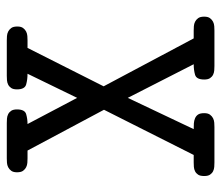

<svg xmlns="http://www.w3.org/2000/svg" viewBox="-63 -588 651 565"><g transform="rotate(-90 262.5 -305.5)"><path d="M27 -30Q27 -42 31 -48Q35 -54 41 -57Q47 -60 54 -60.5Q61 -61 67 -61H89L222 -325L102 -550H79Q73 -550 66 -550.5Q59 -551 53 -554Q47 -557 42.5 -563Q38 -569 38 -581Q38 -592 42.5 -598Q47 -604 53 -607Q59 -610 66 -610.5Q73 -611 79 -611H183Q189 -611 196 -610.5Q203 -610 209 -607Q215 -604 219 -598Q223 -592 223 -581Q223 -558 209 -554Q195 -550 180 -550L257 -404L328 -550Q311 -550 296.5 -554Q282 -558 282 -581Q282 -592 286 -598Q290 -604 296 -607Q302 -610 309 -610.5Q316 -611 322 -611H426Q432 -611 439 -610.5Q446 -610 452 -607Q458 -604 462.5 -598Q467 -592 467 -580Q467 -569 462.5 -563Q458 -557 452 -554Q446 -551 439 -550.5Q432 -550 426 -550H404L291 -326L432 -61H455Q461 -61 468 -60.5Q475 -60 481 -57Q487 -54 491.5 -48Q496 -42 496 -30Q496 -19 491.5 -13Q487 -7 481 -4Q475 -1 468 -0.5Q461 0 455 0H351Q345 0 338 -0.5Q331 -1 325 -4Q319 -7 315 -13Q311 -19 311 -30Q311 -53 325 -57Q339 -61 356 -61L257 -255L165 -61Q174 -61 182 -60.5Q190 -60 197 -57Q204 -54 208 -48Q212 -42 212 -30Q212 -19 207.5 -13Q203 -7 197 -4Q191 -1 184 -0.5Q177 0 171 0H67Q61 0 54 -0.5Q47 -1 41 -4Q35 -7 31 -13Q27 -19 27 -30Z"/></g></svg>

Font: CMU Typewriter Custom
Style: Regular
Weight: 500
Monospace: yes
Version: Version 0.7.0